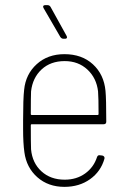

<svg xmlns="http://www.w3.org/2000/svg" viewBox="-20 -720 499 748"><path d="M358 -108Q361 -117 370 -115L379 -114Q383 -113 385.5 -110Q388 -107 387 -102Q373 -52 331 -22Q289 8 231 8Q168 8 125.5 -29.5Q83 -67 75 -127Q70 -162 70 -217V-251Q70 -336 74 -370Q80 -431 123 -470Q166 -509 231 -509Q299 -509 342 -469.5Q385 -430 391 -366Q394 -335 394 -246Q394 -236 384 -236H104Q100 -236 100 -232Q100 -162 101 -138Q106 -85 141.5 -52.5Q177 -20 232 -20Q278 -20 311.5 -44Q345 -68 358 -108ZM101 -364Q100 -339 100 -276Q100 -272 104 -272H360Q364 -272 364 -276Q364 -339 362 -364Q356 -416 320.5 -449Q285 -482 232 -482Q177 -482 142 -449.5Q107 -417 101 -364ZM241 -575Q241 -569 233 -569H227Q220 -569 215 -576L150 -688Q148 -692 148 -694Q148 -700 157 -700H165Q173 -700 177 -693L239 -581Q241 -577 241 -575Z"/></svg>

Font: Barlow Semi Condensed Thin
Style: Regular
Weight: 250
Width: 4
Designer: Jeremy Tribby
Foundry: Tribby Type
Version: Version 1.408